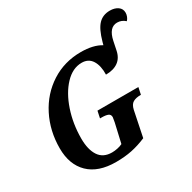

<svg xmlns="http://www.w3.org/2000/svg" viewBox="-187 -1051 1249 1248"><g transform="rotate(-30 437.5 -426.5)"><path d="M63 -250Q63 -380 118 -488.5Q173 -597 271.5 -660.5Q370 -724 494 -724Q587 -724 644 -689L650 -711Q673 -794 706 -828.5Q739 -863 792 -863Q828 -863 851.5 -846.5Q875 -830 875 -800Q875 -787 869.5 -772.5Q864 -758 854 -748Q828 -772 794 -772Q733 -772 714 -681L701 -618Q691 -566 655.5 -540.5Q620 -515 563 -515Q565 -581 540 -621Q515 -661 464 -661Q396 -661 339 -601Q282 -541 249 -443Q216 -345 216 -235Q216 -152 247.5 -104.5Q279 -57 345 -57Q365 -57 386.5 -61.5Q408 -66 424 -74L457 -218Q463 -250 463 -254Q463 -274 447 -281Q431 -288 399 -288H387L398 -340H705L694 -288H692Q656 -288 634.5 -275.5Q613 -263 605 -226L566 -36Q509 -12 455.5 -1Q402 10 337 10Q204 10 133.5 -59Q63 -128 63 -250Z"/></g></svg>

Font: Noto Serif Narrow
Style: Bold Italic
Weight: 700
Width: 4
Italic angle: -12°
Designer: Monotype Design Team
Foundry: Monotype Imaging Inc.
Version: Version 1.001